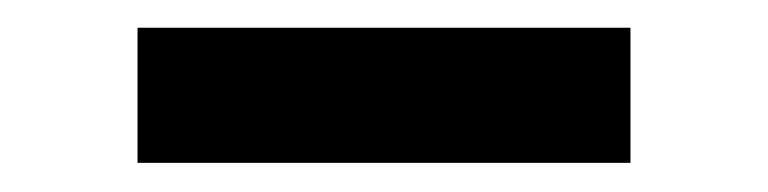

<svg xmlns="http://www.w3.org/2000/svg" viewBox="-20 -692 540 135"><path d="M76.7 -577.5V-672.5H423.3V-577.5Z"/></svg>

Font: Funnel Sans
Style: Bold
Weight: 700
Designer: NORD ID, Kristian Moeller
Foundry: Dicotype
Version: Version 1.000